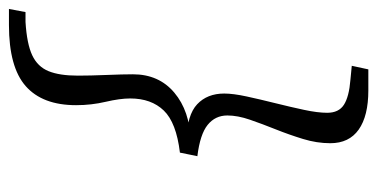

<svg xmlns="http://www.w3.org/2000/svg" viewBox="-227 -470 843 429"><g transform="rotate(-90 194.5 -255.5)"><path d="M60 -236 68 -275Q135 -283 162 -311Q189 -339 189 -386Q189 -409 181.5 -441Q174 -473 174 -507Q174 -582 216.5 -619.5Q259 -657 353 -657H389L382 -620H360Q311 -617 285.5 -605Q260 -593 250 -568.5Q240 -544 240 -503Q240 -476 241.5 -439Q243 -402 243 -380Q243 -322 202 -287.5Q161 -253 95 -251L97 -260Q152 -259 176 -236.5Q200 -214 200 -176Q200 -156 193.5 -126Q187 -96 178.5 -62Q170 -28 163.5 2.5Q157 33 157 54Q157 80 175 91.5Q193 103 231 106L262 109L254 146H207Q150 146 119.5 124.5Q89 103 89 61Q89 31 98.5 0Q108 -31 120 -61Q132 -91 141.5 -118.5Q151 -146 151 -169Q151 -196 130 -213Q109 -230 60 -236Z"/></g></svg>

Font: Lisu Bosa Light
Style: Italic
Weight: 300
Italic angle: -19°
Designer: David Morse, Annie Olsen, Victor Gaultney, Frank Grießhammer (Latin)
Foundry: SIL International
Version: Version 2.000